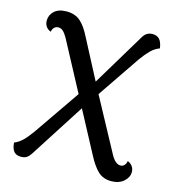

<svg xmlns="http://www.w3.org/2000/svg" viewBox="-107 -795 824 898"><g transform="rotate(15 305.5 -346.5)"><path d="M595 -55Q595 -29 572 -9Q549 11 512 11Q473 11 448 -12.5Q423 -36 399 -82L292 -283L122 -18Q113 -4 102.5 3Q92 10 75 10Q52 10 40.5 -3.5Q29 -17 27 -46Q48 -54 66.5 -72Q85 -90 107 -121L260 -343L132 -583Q121 -602 111 -611Q101 -620 89 -620Q76 -620 68 -611.5Q60 -603 59 -591Q44 -596 35.5 -608Q27 -620 27 -637Q27 -664 47.5 -683Q68 -702 107 -702Q148 -702 174 -679Q200 -656 223 -609L322 -420L476 -676Q492 -704 522 -704Q544 -704 556 -690.5Q568 -677 572 -648Q548 -639 529.5 -620.5Q511 -602 490 -573L350 -367L490 -108Q511 -71 535 -71Q547 -71 554.5 -80Q562 -89 563 -100Q577 -95 586 -83Q595 -71 595 -55Z"/></g></svg>

Font: Arima Madurai Medium
Style: Regular
Weight: 500
Designer: Joana Correia and Natanael Gama
Foundry: NDISCOVER
Version: Version 1.020